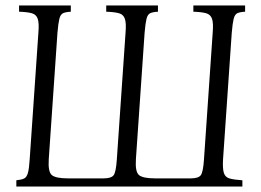

<svg xmlns="http://www.w3.org/2000/svg" viewBox="-20 -685 960 705"><path d="M89 -100 121 -565Q124 -600 118.5 -616Q113 -632 96.5 -636.5Q80 -641 50 -642V-665H240V-642Q221 -641 211.5 -636.5Q202 -632 198 -616Q194 -600 191 -565L159 -100Q156 -54 170.5 -42Q185 -30 230 -30H360Q389 -30 397.5 -42Q406 -54 409 -100L441 -565Q444 -600 438.5 -616Q433 -632 416.5 -636.5Q400 -641 370 -642V-665H560V-642Q541 -641 531.5 -636.5Q522 -632 518 -616Q514 -600 511 -565L479 -100Q476 -54 490.5 -42Q505 -30 550 -30H680Q709 -30 717.5 -42Q726 -54 729 -100L761 -565Q764 -600 758.5 -616Q753 -632 736.5 -636.5Q720 -641 690 -642V-665H880V-642Q861 -641 851.5 -636.5Q842 -632 838 -616Q834 -600 831 -565L799 -100Q797 -66 802 -50Q807 -34 823.5 -29.5Q840 -25 870 -23V0H40V-23Q59 -25 68.5 -29.5Q78 -34 82.5 -50Q87 -66 89 -100Z"/></svg>

Font: Bona Nova
Style: Italic
Weight: 400
Italic angle: -4°
Designer: Mateusz Machalski
Foundry: Capitalics
Version: Version 4.001; ttfautohint (v1.8.3)